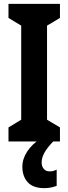

<svg xmlns="http://www.w3.org/2000/svg" viewBox="-20 -734 355 996"><path d="M291 0H24V-73L90 -113V-601L24 -641V-714H291V-641L224 -601V-113L291 -73ZM196 109Q196 129 207 142Q218 155 237 155Q251 155 259.5 152Q268 149 274 146V230Q264 234 247.5 238Q231 242 210 242Q152 242 124 211.5Q96 181 96 131Q96 90 121.5 51.5Q147 13 186 -11L256 0Q224 33 210 59Q196 85 196 109Z"/></svg>

Font: Noto Sans Gujarati ExtraCondensed
Style: Bold
Weight: 700
Width: 2
Designer: Jelle Bosma - Monotype Design Team, Universal Thirst
Foundry: Monotype Imaging Inc.
Version: Version 2.106; ttfautohint (v1.8.4.7-5d5b)